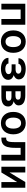

<svg xmlns="http://www.w3.org/2000/svg" viewBox="1806 -2384 588 4241"><g transform="rotate(90 2100.5 -264.0)"><path d="M527.3 0V-528.3H63.5V0H190.4V-425.3H400.4V0Z M652.3 -269V-258.8Q652.3 -200.7 668.9 -151.6Q685.5 -102.5 717.8 -66.4Q749 -30.3 795.2 -10Q841.3 10.3 900.4 10.3Q959 10.3 1004.9 -10Q1050.8 -30.3 1082.5 -66.4Q1113.8 -102.5 1130.4 -151.6Q1147 -200.7 1147 -258.8V-269Q1147 -326.7 1130.4 -375.7Q1113.8 -424.8 1082.5 -460.9Q1050.3 -497.1 1004.4 -517.6Q958.5 -538.1 899.4 -538.1Q840.8 -538.1 794.9 -517.6Q749 -497.1 717.8 -460.9Q685.5 -424.8 668.9 -375.7Q652.3 -326.7 652.3 -269ZM778.3 -258.8V-269Q778.3 -302.7 785.4 -332.8Q792.5 -362.8 807.1 -385.7Q821.8 -409.2 844.7 -422.4Q867.7 -435.5 899.4 -435.5Q931.6 -435.5 954.6 -422.4Q977.5 -409.2 992.2 -385.7Q1006.3 -362.8 1013.4 -332.8Q1020.5 -302.7 1020.5 -269V-258.8Q1020.5 -224.1 1013.4 -193.8Q1006.3 -163.6 992.2 -141.1Q977.5 -117.7 954.6 -104.5Q931.6 -91.3 900.4 -91.3Q868.2 -91.3 845 -104.5Q821.8 -117.7 807.1 -141.1Q792.5 -163.6 785.4 -193.8Q778.3 -224.1 778.3 -258.8Z M1257.8 -156.2Q1257.8 -113.8 1278.3 -82.8Q1298.8 -51.8 1332 -31.7Q1365.7 -10.3 1409.4 -0.2Q1453.1 9.8 1498.5 9.8Q1551.3 9.8 1596.2 -1Q1641.1 -11.7 1673.8 -32.2Q1707 -52.7 1725.6 -82Q1744.1 -111.3 1744.1 -149.4Q1744.1 -175.8 1734.9 -197.5Q1725.6 -219.2 1707.5 -235.8Q1694.8 -247.6 1678 -256.6Q1661.1 -265.6 1640.6 -272Q1657.2 -278.8 1671.4 -287.1Q1685.5 -295.4 1696.3 -305.2Q1714.8 -321.3 1724.6 -341.6Q1734.4 -361.8 1734.4 -383.8Q1734.4 -421.4 1717.3 -450.2Q1700.2 -479 1669.4 -498.5Q1638.2 -517.6 1594.7 -527.6Q1551.3 -537.6 1498.5 -537.6Q1450.7 -537.6 1408.4 -526.6Q1366.2 -515.6 1335 -495.1Q1303.2 -474.6 1284.9 -444.6Q1266.6 -414.6 1266.1 -377.4H1392.1Q1392.1 -392.1 1400.6 -403.8Q1409.2 -415.5 1424.8 -423.8Q1439.5 -432.1 1459.7 -436.5Q1480 -440.9 1502.9 -440.9Q1530.8 -440.9 1550.5 -435.3Q1570.3 -429.7 1583.5 -420.9Q1596.2 -411.6 1602.3 -399.9Q1608.4 -388.2 1608.4 -375.5Q1608.4 -363.3 1603.5 -352.8Q1598.6 -342.3 1588.9 -334.5Q1581.5 -328.6 1571.5 -324.2Q1561.5 -319.8 1548.3 -316.9Q1539.1 -315.4 1528.1 -314.5Q1517.1 -313.5 1504.4 -313.5H1401.4V-226.1H1504.4Q1517.6 -226.1 1529.8 -225.1Q1542 -224.1 1552.2 -222.7Q1567.4 -219.7 1579.1 -214.6Q1590.8 -209.5 1598.6 -201.7Q1607.9 -193.8 1612.8 -182.4Q1617.7 -170.9 1617.7 -156.2Q1617.7 -142.1 1610.4 -129.6Q1603 -117.2 1588.9 -107.4Q1574.2 -97.7 1552.7 -91.8Q1531.2 -85.9 1503.4 -85.9Q1476.1 -85.9 1453.6 -91.8Q1431.2 -97.7 1416 -107.4Q1400.4 -117.2 1392.1 -129.6Q1383.8 -142.1 1383.8 -156.2Z M1870.1 0H2121.1Q2171.4 0 2210.7 -9.5Q2250 -19 2277.3 -38.1Q2304.2 -56.6 2318.6 -85Q2333 -113.3 2333 -150.9Q2333 -171.9 2325.7 -190.9Q2318.4 -210 2304.2 -225.6Q2290 -240.7 2269.5 -252.2Q2249 -263.7 2221.7 -270L2216.3 -271Q2235.4 -277.3 2250.5 -286.6Q2265.6 -295.9 2276.9 -306.6Q2292.5 -321.8 2300.5 -340.8Q2308.6 -359.9 2308.6 -381.3Q2308.6 -418.5 2293.2 -446.3Q2277.8 -474.1 2249 -492.2Q2219.7 -510.3 2178.7 -519.3Q2137.7 -528.3 2086.9 -528.3H1870.1ZM1996.6 -222.7H2121.1Q2144.5 -222.7 2160.9 -218Q2177.2 -213.4 2187.5 -204.6Q2197.8 -196.8 2202.1 -185.8Q2206.5 -174.8 2206.5 -161.1Q2206.5 -146.5 2201.9 -135.5Q2197.3 -124.5 2187 -116.7Q2176.3 -108.9 2159.9 -104.7Q2143.6 -100.6 2121.1 -100.6H1996.6ZM1996.6 -310.5V-426.8H2086.9Q2112.3 -426.8 2130.9 -422.9Q2149.4 -418.9 2161.1 -410.6Q2171.9 -403.3 2177 -392.3Q2182.1 -381.3 2182.1 -366.7Q2182.1 -353.5 2177.5 -343.8Q2172.9 -334 2163.1 -327.1Q2151.9 -319.3 2134.5 -315.2Q2117.2 -311 2093.3 -310.5Z M2452.6 -269V-258.8Q2452.6 -200.7 2469.2 -151.6Q2485.8 -102.5 2518.1 -66.4Q2549.3 -30.3 2595.5 -10Q2641.6 10.3 2700.7 10.3Q2759.3 10.3 2805.2 -10Q2851.1 -30.3 2882.8 -66.4Q2914.1 -102.5 2930.7 -151.6Q2947.3 -200.7 2947.3 -258.8V-269Q2947.3 -326.7 2930.7 -375.7Q2914.1 -424.8 2882.8 -460.9Q2850.6 -497.1 2804.7 -517.6Q2758.8 -538.1 2699.7 -538.1Q2641.1 -538.1 2595.2 -517.6Q2549.3 -497.1 2518.1 -460.9Q2485.8 -424.8 2469.2 -375.7Q2452.6 -326.7 2452.6 -269ZM2578.6 -258.8V-269Q2578.6 -302.7 2585.7 -332.8Q2592.8 -362.8 2607.4 -385.7Q2622.1 -409.2 2645 -422.4Q2668 -435.5 2699.7 -435.5Q2731.9 -435.5 2754.9 -422.4Q2777.8 -409.2 2792.5 -385.7Q2806.6 -362.8 2813.7 -332.8Q2820.8 -302.7 2820.8 -269V-258.8Q2820.8 -224.1 2813.7 -193.8Q2806.6 -163.6 2792.5 -141.1Q2777.8 -117.7 2754.9 -104.5Q2731.9 -91.3 2700.7 -91.3Q2668.5 -91.3 2645.3 -104.5Q2622.1 -117.7 2607.4 -141.1Q2592.8 -163.6 2585.7 -193.8Q2578.6 -224.1 2578.6 -258.8Z M3527.3 -528.3H3119.6V-303.2Q3119.6 -279.3 3119.1 -258.8Q3118.7 -238.3 3117.2 -220.7Q3115.7 -199.2 3112.5 -181.9Q3109.4 -164.6 3104.5 -151.4Q3095.7 -127.4 3079.3 -116.5Q3063 -105.5 3036.6 -105.5H3019.5L3020 0H3044.4Q3101.6 0 3140.4 -19.3Q3179.2 -38.6 3202.6 -76.7Q3217.3 -101.1 3226.8 -132.8Q3236.3 -164.6 3240.7 -202.6Q3243.7 -225.1 3244.9 -250.5Q3246.1 -275.9 3246.1 -303.2V-425.3H3400.4V0H3527.3Z M4001.5 -528.3 3790.5 -180.2V-528.3H3664.1V0H3790.5L4001.5 -348.1V0H4127.9V-528.3Z"/></g></svg>

Font: Roboto Mono SemiBold
Style: Regular
Weight: 600
Monospace: yes
Designer: Google
Version: Version 3.000